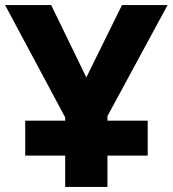

<svg xmlns="http://www.w3.org/2000/svg" viewBox="-20 -734 678 754"><path d="M236 0V-123H79V-260H236V-273L0 -714H181L319 -430L459 -714H638L402 -278V-260H560V-123H402V0Z"/></svg>

Font: Noto Sans UI Extra
Style: Regular
Weight: 800
Designer: Monotype Design Team
Foundry: Monotype Imaging Inc.
Version: Version 1.901